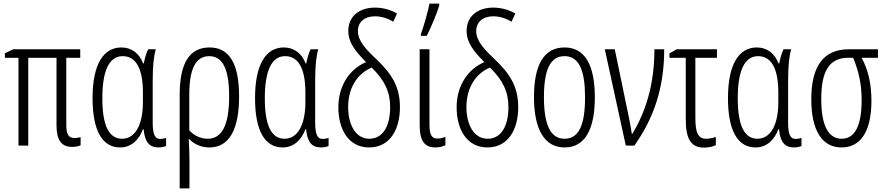

<svg xmlns="http://www.w3.org/2000/svg" viewBox="-20 -804 4886 1060"><path d="M393 -42C358 -42 346 -62 346 -115V-485H423V-532H53L7 -510V-485H82V0H136V-485H292V-111C292 -32 318 7 378 7C398 7 416 3 425 -2V-47C414 -44 403 -42 393 -42Z M643 10C708 10 749 -36 769 -90H773C780 -18 805 10 856 10C872 10 889 6 897 2V-43C887 -39 874 -37 864 -37C836 -37 823 -61 823 -128V-358C823 -441 829 -494 840 -532H798C786 -508 779 -481 774 -454H770C749 -510 706 -542 650 -542C553 -542 491 -452 491 -262C491 -84 544 10 643 10ZM654 -38C582 -38 545 -109 545 -262C545 -410 581 -494 657 -494C731 -494 769 -425 769 -293V-239C769 -124 731 -38 654 -38Z M1300 -272C1300 -454 1245 -542 1137 -542C1022 -542 972 -449 972 -280V236H1026V90C1026 54 1025 13 1022 -36H1025C1052 -8 1090 10 1136 10C1249 10 1300 -95 1300 -272ZM1135 -494C1212 -494 1245 -418 1245 -272C1245 -117 1207 -38 1127 -38C1087 -38 1048 -57 1025 -85V-281C1025 -419 1058 -494 1135 -494Z M1540 10C1605 10 1646 -36 1666 -90H1670C1677 -18 1702 10 1753 10C1769 10 1786 6 1794 2V-43C1784 -39 1771 -37 1761 -37C1733 -37 1720 -61 1720 -128V-358C1720 -441 1726 -494 1737 -532H1695C1683 -508 1676 -481 1671 -454H1667C1646 -510 1603 -542 1547 -542C1450 -542 1388 -452 1388 -262C1388 -84 1441 10 1540 10ZM1551 -38C1479 -38 1442 -109 1442 -262C1442 -410 1478 -494 1554 -494C1628 -494 1666 -425 1666 -293V-239C1666 -124 1628 -38 1551 -38Z M2050 -762C1967 -762 1903 -717 1903 -633C1903 -567 1945 -518 2001 -461C1906 -421 1848 -326 1848 -212C1848 -91 1903 10 2018 10C2132 10 2188 -88 2188 -213C2188 -331 2137 -401 2059 -476C1999 -533 1956 -578 1956 -633C1956 -682 1993 -714 2050 -714C2084 -714 2119 -704 2151 -684L2172 -729C2143 -747 2099 -762 2050 -762ZM2032 -431C2104 -361 2134 -296 2134 -213C2134 -108 2094 -38 2019 -38C1942 -38 1902 -118 1902 -213C1902 -300 1938 -391 2032 -431Z M2304 -606H2336C2360 -654 2389 -722 2405 -773V-784H2351C2345 -748 2317 -650 2304 -617ZM2351 -532H2297V-113C2297 -23 2326 10 2384 10C2404 10 2422 6 2439 -2V-49C2430 -44 2411 -39 2395 -39C2366 -39 2351 -56 2351 -115Z M2703 -762C2620 -762 2556 -717 2556 -633C2556 -567 2598 -518 2654 -461C2559 -421 2501 -326 2501 -212C2501 -91 2556 10 2671 10C2785 10 2841 -88 2841 -213C2841 -331 2790 -401 2712 -476C2652 -533 2609 -578 2609 -633C2609 -682 2646 -714 2703 -714C2737 -714 2772 -704 2804 -684L2825 -729C2796 -747 2752 -762 2703 -762ZM2685 -431C2757 -361 2787 -296 2787 -213C2787 -108 2747 -38 2672 -38C2595 -38 2555 -118 2555 -213C2555 -300 2591 -391 2685 -431Z M3264 -267C3264 -443 3210 -542 3097 -542C2982 -542 2928 -445 2928 -268C2928 -91 2985 10 3097 10C3210 10 3264 -90 3264 -267ZM2983 -268C2983 -416 3016 -494 3097 -494C3178 -494 3210 -413 3210 -267C3210 -112 3175 -38 3097 -38C3018 -38 2983 -117 2983 -268Z M3319 -532 3435 0H3482C3590 -152 3647 -320 3647 -532H3593C3593 -342 3547 -191 3471 -65H3468C3464 -98 3454 -147 3447 -180L3374 -532Z M3938 -532H3716L3676 -509V-485H3766V-147C3766 -42 3791 11 3867 11C3891 11 3920 5 3932 -3V-48C3915 -42 3895 -38 3878 -38C3834 -38 3819 -72 3819 -152V-485H3938Z M4151 10C4216 10 4257 -36 4277 -90H4281C4288 -18 4313 10 4364 10C4380 10 4397 6 4405 2V-43C4395 -39 4382 -37 4372 -37C4344 -37 4331 -61 4331 -128V-358C4331 -441 4337 -494 4348 -532H4306C4294 -508 4287 -481 4282 -454H4278C4257 -510 4214 -542 4158 -542C4061 -542 3999 -452 3999 -262C3999 -84 4052 10 4151 10ZM4162 -38C4090 -38 4053 -109 4053 -262C4053 -410 4089 -494 4165 -494C4239 -494 4277 -425 4277 -293V-239C4277 -124 4239 -38 4162 -38Z M4791 -248C4791 -342 4773 -418 4737 -485H4827V-532H4666C4523 -532 4459 -434 4459 -256C4459 -85 4518 10 4626 10C4730 10 4791 -76 4791 -248ZM4514 -257C4514 -406 4555 -485 4662 -485H4690C4721 -411 4737 -339 4737 -252C4737 -111 4700 -38 4627 -38C4553 -38 4514 -111 4514 -257Z"/></svg>

Font: Noto Sans UI Condensed Light
Style: Regular
Weight: 300
Width: 3
Designer: Monotype Design Team
Foundry: Monotype Imaging Inc.
Version: Version 1.901